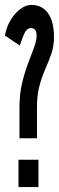

<svg xmlns="http://www.w3.org/2000/svg" viewBox="-34 -759 239 779"><path d="M45 -198H116V-323Q116 -375 126.5 -412.5Q137 -450 150.5 -480.5Q164 -511 174.5 -541.2Q185 -571.5 185 -609Q185 -671.5 161 -705.2Q137 -739 93 -739Q70.5 -739 48 -722Q25.5 -705 8.8 -677Q-8 -649 -14 -615L46 -574Q60.5 -617.5 69.2 -631.2Q78 -645 91 -645Q114.5 -645 114.5 -615.5Q114.5 -594 104 -565.8Q93.5 -537.5 79.8 -501.5Q66 -465.5 55.5 -421.2Q45 -377 45 -323ZM41 0H122V-111H41Z"/></svg>

Font: League Gothic Condensed
Style: Regular
Weight: 400
Width: 3
Designer: The League of Moveable Type
Version: Version 1.600; ttfautohint (v1.8.3)